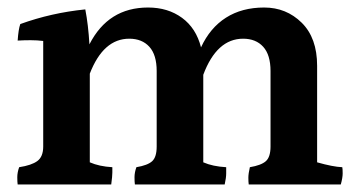

<svg xmlns="http://www.w3.org/2000/svg" viewBox="-20 -538 957 511"><path d="M824 -363V-106Q866 -94 891 -93Q892 -88 892 -76.5Q892 -65 887 -47H642Q641 -54 641 -65Q641 -76 645 -93Q675 -98 687.5 -109Q700 -120 700 -148V-349Q700 -392 680.5 -413.5Q661 -435 627 -435Q557 -435 521 -339V-106Q546 -95 582 -93Q582 -88 582 -76.5Q582 -65 578 -47H339Q338 -54 338 -66.5Q338 -79 343 -93Q373 -98 385 -109Q397 -120 397 -148V-349Q397 -392 377.5 -413.5Q358 -435 324 -435Q255 -435 219 -342V-106Q244 -95 279 -93Q279 -89 279 -79Q279 -69 276 -47H27Q26 -54 26 -66.5Q26 -79 31 -93Q64 -98 79.5 -109.5Q95 -121 95 -148V-429Q79 -431 61.5 -431Q44 -431 27 -430Q29 -460 34 -474Q117 -504 207 -513Q215 -472 218 -420Q268 -518 374 -518Q427 -518 464.5 -490.5Q502 -463 515 -412Q539 -464 581.5 -491Q624 -518 683 -518Q742 -518 783 -477.5Q824 -437 824 -363Z"/></svg>

Font: Halant SemiBold
Style: Regular
Weight: 600
Designer: Hitesh Malaviya (Devanagari), Satya Rajpurohit (Latin)
Foundry: Indian Type Foundry
Version: Version 1.101;PS 1.0;hotconv 1.0.78;makeotf.lib2.5.61930; tt